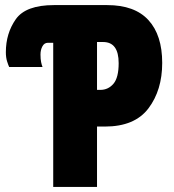

<svg xmlns="http://www.w3.org/2000/svg" viewBox="-20 -734 685 754"><path d="M361 0V-237H392Q509 -237 563 -308.5Q617 -380 617 -487Q617 -596 563 -655Q509 -714 401 -714H192Q81 -714 42 -658.5Q3 -603 3 -529Q3 -508 8 -492.5Q13 -477 16 -471H147Q144 -478 141.5 -490Q139 -502 139 -520Q139 -538 146.5 -552Q154 -566 168 -566H189V0ZM361 -569H385Q446 -569 446 -486Q446 -429 425.5 -405Q405 -381 374 -381H361Z"/></svg>

Font: Noto Sans Display Condensed Black
Style: Regular
Weight: 900
Width: 3
Designer: Monotype Design team
Foundry: Monotype Imaging Inc.
Version: 1.000